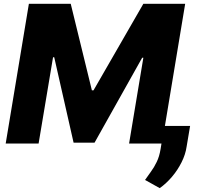

<svg xmlns="http://www.w3.org/2000/svg" viewBox="-20 -747 1052 999"><path d="M130.3 -727.3H348L458.1 -277H466.6L725.9 -727.3H943.5L822.8 0H651.6L725.9 -446.7H719.8L471.9 -4.6H362.9L262.1 -449.2H256L180.8 0H9.6ZM969.1 -91.6 951 16Q945 57.2 924.5 97.8Q904.1 138.5 874.5 173.3Q844.8 208.1 811.1 231.9L734.7 189.3Q749.3 168 765.6 145.8Q782 123.6 795.6 95.3Q809.3 67.1 815.7 27.7L834.9 -91.6Z"/></svg>

Font: Inter UI Extra Bold
Style: Italic
Weight: 800
Italic angle: 9.39999°
Designer: Rasmus Andersson
Foundry: rsms
Version: 3.2;8d6f07862